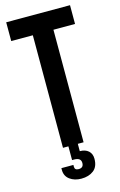

<svg xmlns="http://www.w3.org/2000/svg" viewBox="-132 -756 620 989"><g transform="rotate(-15 178.0 -261.0)"><path d="M87.9 108.9V99.1H151.9V108.9Q151.9 127 172.9 127Q199.2 127 199.2 101.1Q199.2 73.2 163.1 73.2H151.9V0H123V-600.1H7.8V-700.2H348.1V-600.1H232.9V0H202.1V39.1Q231.4 39.1 248.3 54.4Q265.1 69.8 265.1 96.2Q265.1 138.7 239.5 158.4Q213.9 178.2 173.8 178.2Q137.7 178.2 112.8 159.9Q87.9 141.6 87.9 108.9Z"/></g></svg>

Font: Bebas Neue Bold
Style: Regular
Weight: 700
Designer: Ryoichi Tsunekawa
Foundry: Ryoichi Tsunekawa
Version: Version 1.300